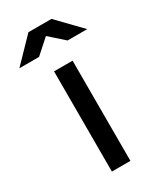

<svg xmlns="http://www.w3.org/2000/svg" viewBox="-229 -796 724 863"><g transform="rotate(-30 133.0 -365.0)"><path d="M181.2 -520V0H85V-520ZM309.1 -609.9H207L132.8 -675.8L59.1 -609.9H-43L73.2 -730H192.9Z"/></g></svg>

Font: Aldrich [RUS by Daymarius]
Style: Regular
Weight: 400
Designer: Matthew Desmond
Foundry: Matthew Desmond
Version: Version 1.002 August 24, 2018